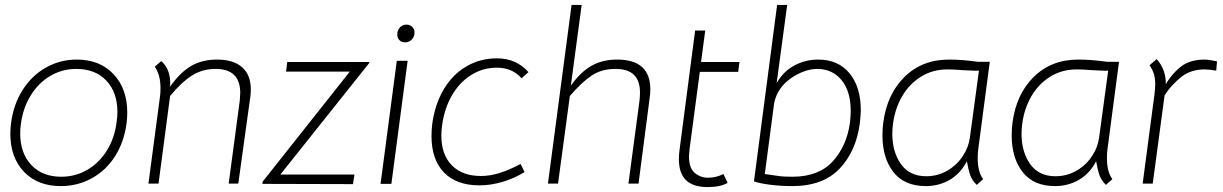

<svg xmlns="http://www.w3.org/2000/svg" viewBox="-20 -747 4970 780"><path d="M22 -204Q22 -226 25 -248Q35 -323 72 -381.5Q109 -440 166.5 -472.5Q224 -505 292 -505Q385 -505 441 -446Q497 -387 497 -289Q497 -268 494 -245Q484 -170 447.5 -112.5Q411 -55 353.5 -23Q296 9 227 9Q133 9 77.5 -49Q22 -107 22 -204ZM454 -253Q457 -273 457 -292Q457 -372 412 -419.5Q367 -467 290 -467Q233 -467 185 -439Q137 -411 105.5 -360.5Q74 -310 65 -245Q62 -224 62 -206Q62 -125 107 -77Q152 -29 229 -29Q286 -29 334.5 -57Q383 -85 414.5 -136Q446 -187 454 -253Z M632 -390Q632 -442 609 -476L635 -499Q676 -463 671 -395Q712 -453 756.5 -479Q801 -505 862 -505Q928 -505 963.5 -474Q999 -443 999 -382Q999 -365 996 -347L948 -1H909L954 -338Q956 -360 956 -369Q956 -467 856 -467Q802 -467 759.5 -440Q717 -413 671 -357L624 -1H583L630 -355Q632 -367 632 -390Z M1047 -9 1401 -456H1142L1147 -495H1480V-491L1119 -38H1420L1414 1L1046 0Z M1592 -500H1636L1570 0H1526ZM1594 -607Q1594 -624 1604.5 -635.5Q1615 -647 1631 -647Q1645 -647 1654.5 -638Q1664 -629 1664 -615Q1664 -598 1653 -586.5Q1642 -575 1626 -575Q1611 -575 1602.5 -584Q1594 -593 1594 -607Z M1733 -194Q1733 -219 1736 -244Q1747 -324 1783 -384.5Q1819 -445 1875 -477.5Q1931 -510 1999 -510Q2077 -510 2127 -454L2099 -429Q2079 -451 2054.5 -461.5Q2030 -472 1998 -472Q1942 -472 1894.5 -442.5Q1847 -413 1816 -359.5Q1785 -306 1776 -237Q1773 -216 1773 -196Q1773 -119 1815.5 -75.5Q1858 -32 1934 -32Q1970 -32 2009 -44Q2048 -56 2095 -81L2111 -48Q2069 -22 2021 -8Q1973 6 1928 6Q1834 6 1783.5 -46.5Q1733 -99 1733 -194Z M2343 -727 2299 -399Q2338 -454 2382.5 -479.5Q2427 -505 2487 -505Q2622 -505 2622 -384Q2622 -367 2619 -347L2574 -1H2533L2578 -338Q2580 -360 2580 -370Q2580 -419 2555.5 -443Q2531 -467 2480 -467Q2424 -467 2383.5 -440Q2343 -413 2295 -357L2247 -1H2206L2302 -727Z M2738 -101Q2738 -120 2741 -141L2804 -623H2845L2828 -495H2984L2979 -455H2823L2781 -139Q2779 -119 2779 -112Q2779 -64 2802.5 -44.5Q2826 -25 2856 -25Q2889 -25 2919 -40L2936 -4Q2906 13 2855 13Q2796 13 2767 -15Q2738 -43 2738 -101Z M3105 3Q3067 -2 3043 -10L3137 -727H3178L3135 -409Q3163 -458 3208 -481.5Q3253 -505 3304 -505Q3385 -505 3431 -449.5Q3477 -394 3477 -299Q3477 -282 3473 -246Q3458 -132 3390.5 -61.5Q3323 9 3199 9Q3149 9 3105 3ZM3433 -249Q3436 -275 3436 -296Q3436 -377 3398.5 -422Q3361 -467 3300 -467Q3274 -467 3246.5 -457Q3219 -447 3196 -431Q3138 -392 3125 -328L3087 -40L3143 -32Q3161 -29 3199 -29Q3306 -29 3363 -91.5Q3420 -154 3433 -249Z M3565 -196Q3565 -222 3568 -247Q3583 -364 3654.5 -434.5Q3726 -505 3835 -505Q3889 -505 3952 -496H4001L3954 -140Q3952 -127 3952 -103Q3952 -49 3974 -19L3948 4Q3929 -14 3921.5 -35.5Q3914 -57 3908 -92Q3883 -43 3839 -17Q3795 9 3741 9Q3654 9 3609.5 -48Q3565 -105 3565 -196ZM3895 -119Q3914 -148 3920 -187L3957 -460Q3946 -459 3923.5 -460.5Q3901 -462 3890 -462Q3855 -465 3829 -465Q3769 -465 3721.5 -435.5Q3674 -406 3645 -356Q3616 -306 3608 -245Q3605 -224 3605 -204Q3605 -130 3640 -80.5Q3675 -31 3743 -31Q3791 -31 3831.5 -55.5Q3872 -80 3895 -119Z M4090 -196Q4090 -222 4093 -247Q4108 -364 4179.5 -434.5Q4251 -505 4360 -505Q4414 -505 4477 -496H4526L4479 -140Q4477 -127 4477 -103Q4477 -49 4499 -19L4473 4Q4454 -14 4446.5 -35.5Q4439 -57 4433 -92Q4408 -43 4364 -17Q4320 9 4266 9Q4179 9 4134.5 -48Q4090 -105 4090 -196ZM4420 -119Q4439 -148 4445 -187L4482 -460Q4471 -459 4448.5 -460.5Q4426 -462 4415 -462Q4380 -465 4354 -465Q4294 -465 4246.5 -435.5Q4199 -406 4170 -356Q4141 -306 4133 -245Q4130 -224 4130 -204Q4130 -130 4165 -80.5Q4200 -31 4268 -31Q4316 -31 4356.5 -55.5Q4397 -80 4420 -119Z M4924 -498 4921 -460Q4893 -465 4874 -465Q4819 -465 4781 -436Q4764 -423 4744.5 -402.5Q4725 -382 4711 -359L4663 -1H4622L4670 -363Q4673 -387 4673 -405Q4673 -430 4667.5 -447Q4662 -464 4650 -482L4679 -507Q4698 -486 4707.5 -459.5Q4717 -433 4716 -405Q4732 -432 4752 -453Q4772 -474 4790 -485Q4825 -505 4874 -505Q4888 -505 4924 -498Z"/></svg>

Font: Bellota Text Light
Style: Italic
Weight: 300
Italic angle: -7.5°
Designer: Kemie Guaida
Foundry: Kemie Guaida
Version: Version 4.001